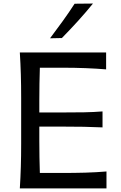

<svg xmlns="http://www.w3.org/2000/svg" viewBox="-20 -1048 671 1068"><path d="M90.3 0Q94.2 -62.5 95.9 -120.8Q97.7 -179.2 97.7 -249.5V-503.9Q97.7 -575.2 95.9 -634Q94.2 -692.9 90.3 -756.3H570.3V-662.1Q517.6 -666.5 457.5 -668.9Q397.5 -671.4 315.9 -671.4H201.7Q200.2 -627 199.5 -583Q198.7 -539.1 198.7 -488.3V-422.4H322.3Q395.5 -422.4 448.2 -423.3Q501 -424.3 550.3 -428.2V-339.4Q498 -341.8 445.6 -342.8Q393.1 -343.8 321.8 -343.8H198.7V-265.6Q198.7 -215.8 199.5 -172.6Q200.2 -129.4 201.7 -85.9H324.2Q392.6 -85.9 454.1 -87.6Q515.6 -89.4 572.3 -94.2V0ZM258.3 -835Q294.4 -882.8 329.1 -930.9Q363.8 -979 395 -1027.3L497.1 -1028.3Q457.5 -979.5 414.1 -931.6Q370.6 -883.8 324.2 -836.4Z"/></svg>

Font: Pinar Medium
Style: Regular
Weight: 500
Designer: Amin Abedi
Version: Version 3.000